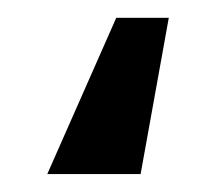

<svg xmlns="http://www.w3.org/2000/svg" viewBox="-20 -83 245 216"><path d="M110.8 -63H169.9L138.2 112.8H33.2Z"/></svg>

Font: ClearSansRegular
Style: Regular
Weight: 400
Foundry: Intel Corporation
Version: Version 1.00